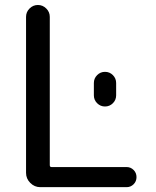

<svg xmlns="http://www.w3.org/2000/svg" viewBox="-20 -775 628 774"><path d="M358.4 -390.6V-440.4Q358.4 -459 371.6 -472.2Q384.8 -485.4 403.3 -485.4Q421.9 -485.4 435.1 -472.2Q448.2 -459 448.2 -440.4V-390.6Q448.2 -372.1 435.1 -358.9Q421.9 -345.7 403.3 -345.7Q384.8 -345.7 371.6 -358.9Q358.4 -372.1 358.4 -390.6ZM142.6 -20.5Q119.1 -20.5 102.1 -37.6Q85 -54.7 85 -78.1V-707Q85 -726.6 99.1 -740.7Q113.3 -754.9 132.8 -754.9Q152.3 -754.9 166.5 -740.7Q180.7 -726.6 180.7 -707V-109.4Q180.7 -101.6 187.5 -101.6H490.2Q506.8 -101.6 518.6 -89.8Q530.3 -78.1 530.3 -61Q530.3 -43.9 518.6 -32.2Q506.8 -20.5 490.2 -20.5Z"/></svg>

Font: Gen Jyuu Gothic Regular
Style: Regular
Weight: 400
Designer: [Source Han Sans]
Ryoko NISHIZUKA  (kana & ideographs); Paul D. Hunt (Latin, Greek & Cyrillic); Wenlong ZHANG  (bopomofo
Version: Version 1.002.20150607